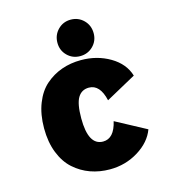

<svg xmlns="http://www.w3.org/2000/svg" viewBox="-107 -791 785 888"><g transform="rotate(-15 285.0 -347.0)"><path d="M226.5 -617Q226.5 -654 251.5 -679.5Q276.5 -705 313 -705Q349.5 -705 374.8 -679.8Q400 -654.5 400 -617Q400 -580.5 374.8 -555.5Q349.5 -530.5 313 -530.5Q276.5 -530.5 251.5 -555.5Q226.5 -580.5 226.5 -617ZM529.5 -122Q508.5 -65 447 -27Q385.5 11 310.5 11Q261 11 217.8 -4.5Q174.5 -20 139.8 -51Q105 -82 84.8 -133.2Q64.5 -184.5 64.5 -251Q64.5 -318 84.8 -369.5Q105 -421 139.8 -451.2Q174.5 -481.5 217.8 -496.8Q261 -512 310.5 -512Q387.5 -512 449 -475.8Q510.5 -439.5 528.5 -379.5L384 -300Q366 -379.5 313 -379.5Q278 -379.5 260.2 -350Q242.5 -320.5 242.5 -251Q242.5 -121.5 313 -121.5Q366 -121.5 384 -200Z"/></g></svg>

Font: League Mono Narrow ExtraBold
Style: Regular
Weight: 800
Width: 3
Designer: Tyler Finck
Foundry: The League of Moveable Type / Tyler Finck
Version: Version 2.210